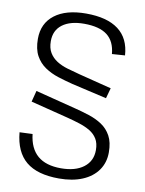

<svg xmlns="http://www.w3.org/2000/svg" viewBox="-98 -876 794 1052"><g transform="rotate(10 299.0 -350.0)"><path d="M304 108Q183 108 120.5 56Q58 4 48 -104L120 -107Q129 -28 175 11.5Q221 51 305 51Q385 51 431 16Q477 -19 477 -80Q477 -118 462 -142.5Q447 -167 421 -182.5Q395 -198 362 -208.5Q329 -219 294 -228L84 -281L100 -343L324 -286Q364 -276 404.5 -263Q445 -250 477.5 -228.5Q510 -207 529.5 -171.5Q549 -136 549 -80Q549 -23 519 19.5Q489 62 434 85Q379 108 304 108ZM287 -415Q247 -425 206 -438Q165 -451 131.5 -473.5Q98 -496 78 -532.5Q58 -569 58 -626Q58 -712 120.5 -760Q183 -808 295 -808Q412 -808 475 -760.5Q538 -713 544 -619L472 -614Q466 -684 422.5 -717.5Q379 -751 294 -751Q217 -751 173.5 -718.5Q130 -686 130 -626Q130 -587 145.5 -561.5Q161 -536 187 -519.5Q213 -503 247 -493Q281 -483 316 -474L498 -428L482 -370Z"/></g></svg>

Font: Pathway Extreme 28pt Light
Style: Regular
Weight: 300
Designer: Eduardo Rodriguez Tunni
Foundry: Eduardo Rodriguez Tunni
Version: Version 1.001;gftools[0.9.26]